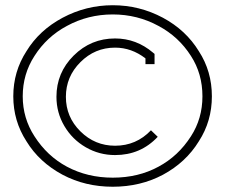

<svg xmlns="http://www.w3.org/2000/svg" viewBox="-20 -709 861 734"><path d="M536.1 -485.8Q482.9 -526.9 419.9 -526.9Q342.8 -526.9 287.4 -471.4Q231.9 -416 231.9 -338.9Q231.9 -261.7 287.4 -206.8Q342.8 -151.9 419.9 -151.9Q501 -151.9 557.1 -210.9L583 -186Q517.6 -116.2 419.9 -116.2Q359.4 -116.2 307.9 -146Q256.3 -175.8 226.1 -227.1Q195.8 -278.3 195.8 -338.9Q195.8 -431.2 261.7 -496.6Q327.6 -562 419.9 -562Q501 -562 564.9 -507.8L570.8 -502.9V-463.9H536.1ZM740.2 -168.9Q690.9 -88.4 603 -41Q516.6 4.9 411.1 4.9Q305.7 4.9 219.2 -41Q129.9 -88.9 81.1 -168.9Q30.8 -246.6 30.8 -340.8Q30.8 -435.5 81.1 -513.2Q129.9 -593.3 219.2 -641.1Q309.1 -689 411.1 -689Q513.2 -689 603 -641.1Q690.9 -593.8 740.2 -513.2Q790 -436.5 790 -340.8Q790 -245.6 740.2 -168.9ZM753.9 -340.8Q753.9 -427.2 710 -495.1Q663.1 -568.8 585.9 -609.9Q505.4 -653.8 411.1 -653.8Q316.4 -653.8 235.8 -609.9Q158.7 -568.8 111.8 -495.1Q66.9 -425.8 66.9 -340.8Q66.9 -257.3 111.8 -188Q160.2 -112.3 235.8 -71.8Q314.5 -29.8 411.1 -29.8Q508.8 -29.8 585.9 -71.8Q661.6 -112.3 710 -188Q753.9 -255.9 753.9 -340.8Z"/></svg>

Font: RawengulkPcs
Style: Regular
Weight: 400
Version: Version 0.92